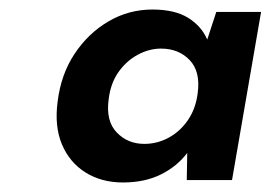

<svg xmlns="http://www.w3.org/2000/svg" viewBox="-20 -731 568 403"><path d="M238 -348Q193 -348 159.5 -369Q126 -390 110 -428Q94 -466 101 -518Q108 -575 136.5 -618Q165 -661 207.5 -686Q250 -711 300 -711Q347 -711 375 -693.5Q403 -676 415 -648L434 -706H528L467 -353H372L373 -410Q352 -382 318 -365Q284 -348 238 -348ZM283 -429Q310 -429 334 -442Q358 -455 374.5 -479Q391 -503 395 -536Q401 -581 378 -605Q355 -629 318 -629Q293 -629 269 -616Q245 -603 228.5 -579.5Q212 -556 208 -522Q202 -477 225 -453Q248 -429 283 -429Z"/></svg>

Font: DM Sans 11pt
Style: Bold Italic
Weight: 700
Italic angle: -10°
Version: Version 4.004;gftools[0.9.30]